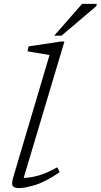

<svg xmlns="http://www.w3.org/2000/svg" viewBox="-20 -955 517 985"><path d="M234 -672.5Q225 -674 203.5 -677.8Q182 -681.5 158.5 -685.5Q135 -689.5 121 -692L126.5 -717L292 -742H310.5L101.5 -42.5Q133 -42.5 175 -53.8Q217 -65 273.5 -96.5L286.5 -72Q212.5 -21.5 160 -5.8Q107.5 10 78.5 10Q52 10 45 -1.8Q38 -13.5 48.5 -47.5ZM258 -772 401 -935H477L473.5 -923L295.5 -772Z"/></svg>

Font: Newsreader Caption Light
Style: Italic
Weight: 300
Italic angle: -17°
Designer: Hugues Gentile
Foundry: Production Type
Version: Version 1.001